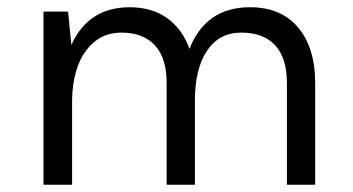

<svg xmlns="http://www.w3.org/2000/svg" viewBox="-20 -510 975 530"><path d="M177 -386Q224 -490 338 -490Q400 -490 442 -459.5Q484 -429 503 -375Q548 -490 670 -490Q756 -490 803 -434Q850 -378 850 -281V0H772V-281Q772 -350 739.5 -385Q707 -420 646 -420Q585 -420 551.5 -370Q518 -320 518 -232V0H440V-281Q440 -350 407.5 -385Q375 -420 315 -420Q255 -420 218 -371Q181 -322 179 -235V0H100V-478H168Z"/></svg>

Font: Karla
Style: Regular
Weight: 400
Designer: Jonathan Pinhorn
Version: Version 1.000